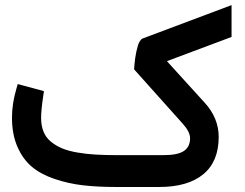

<svg xmlns="http://www.w3.org/2000/svg" viewBox="-20 -746 976 766"><path d="M515.1 -469.2Q515.1 -471.7 515.4 -475.6Q515.6 -479.5 516.8 -491.7Q518.1 -503.9 519.5 -514.9Q521 -525.9 523.9 -539.6Q526.9 -553.2 530 -563.7Q533.2 -574.2 538.3 -582.3Q543.5 -590.3 548.8 -592.3L903.8 -725.6V-598.6L646 -502L797.4 -335.4Q852.5 -274.4 852.5 -199.7Q852.5 -101.6 791 -50.8Q729.5 0 614.7 0H442.9Q368.7 0 310.3 -6.8Q252 -13.7 197.3 -32.2Q142.6 -50.8 106.7 -81.1Q70.8 -111.3 49.3 -160.9Q27.8 -210.4 27.8 -276.9Q27.8 -332.5 45.4 -392.1L50.8 -410.6L68.8 -405.8L138.2 -387.2L155.3 -382.3L152.8 -365.2Q144 -306.6 144 -275.9Q144 -244.6 153.6 -220.9Q163.1 -197.3 182.6 -181.2Q202.1 -165 227.5 -154.3Q252.9 -143.6 289.1 -137.5Q325.2 -131.3 362.8 -129.2Q400.4 -127 449.7 -127H631.3Q689.5 -127 713.9 -143.8Q738.3 -160.6 738.3 -194.3Q738.3 -219.7 710.4 -251Z"/></svg>

Font: Samim FD-WOL
Style: Bold-FD-WOL
Weight: 700
Foundry: DejaVu fonts team - Redesigned by Saber Rastikerdar
Version: Version 4.0.5